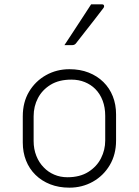

<svg xmlns="http://www.w3.org/2000/svg" viewBox="-20 -855 640 885"><path d="M300 -536Q349 -536 388.5 -520.5Q428 -505 456.5 -477Q485 -449 500 -411Q515 -373 515 -328V-207Q515 -143 486 -94Q457 -45 408 -17.5Q359 10 300 10Q251 10 211.5 -5.5Q172 -21 143.5 -49Q115 -77 100 -115Q85 -153 85 -198V-319Q85 -384 114 -432.5Q143 -481 192 -508.5Q241 -536 300 -536ZM309 -488Q252 -488 213.5 -464.5Q175 -441 155 -403Q135 -365 135 -319V-205Q135 -168 147.5 -136.5Q160 -105 182 -83Q202 -62 230 -50Q258 -38 291 -38Q348 -38 387 -62.5Q426 -87 445.5 -125.5Q465 -164 465 -207V-321Q465 -360 453 -391.5Q441 -423 419 -445Q399 -465 371 -476.5Q343 -488 309 -488ZM400 -835Q417 -835 426.5 -835Q436 -835 450 -835Q458 -835 459.5 -829Q461 -823 456 -817Q433 -787 414.5 -763Q396 -739 376.5 -714.5Q357 -690 330 -655Q328 -652 323.5 -649.5Q319 -647 313 -647Q303 -647 294.5 -647Q286 -647 277 -647Q297 -677 317.5 -708.5Q338 -740 359 -772Q380 -804 400 -835Z"/></svg>

Font: Recursive Monospace Light
Style: Regular
Weight: 300
Version: Version 1.047